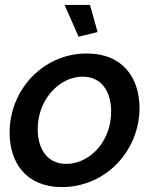

<svg xmlns="http://www.w3.org/2000/svg" viewBox="-20 -749 622 779"><path d="M242 -729 299 -600 376 -619 345 -729ZM19 -211C19 -89 86 10 231 10C410 10 546 -138 546 -311C546 -433 478 -532 332 -532C155 -532 19 -385 19 -211ZM431 -296C431 -174 343 -84 249 -84C174 -84 133 -142 133 -225C133 -346 222 -438 315 -438C391 -438 431 -379 431 -296Z"/></svg>

Font: FIGSv2-sans-serif SmBold Italic
Style: Regular
Weight: 600
Italic angle: -12°
Designer: Matt McInerney, Pablo Impallari, Rodrigo Fuenzalida
Foundry: Matt McInerney, Pablo Impallari, Rodrigo Fuenzalida
Version: Version 4.020;hotconv 1.0.109;makeotfexe 2.5.65596